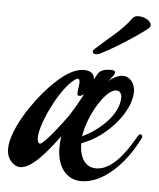

<svg xmlns="http://www.w3.org/2000/svg" viewBox="-82 -654 587 711"><g transform="rotate(5 211.5 -298.5)"><path d="M455 -162C456 -164 457 -167 457 -169C457 -174 453 -177 449 -177C446 -177 443 -174 440 -169C384 -70 339 -37 296 -37C253 -37 234 -77 234 -125C321 -154 412 -253 412 -332C412 -358 396 -387 366 -387C353 -387 331 -379 314 -363C317 -367 331 -385 332 -386C334 -389 336 -393 336 -396C336 -401 332 -405 323 -405C309 -405 288 -405 275 -390C272 -387 267 -377 260 -364C260 -381 251 -396 220 -396C186 -395 148 -375 95 -319C38 -259 -34 -151 -34 -81C-34 -39 -5 -17 16 -17C60 -17 114 -85 158 -144C156 -130 155 -115 155 -100C155 -36 187 15 246 15C327 15 408 -66 455 -162ZM210 -299C217 -299 223 -302 229 -307C221 -292 213 -277 206 -265C205 -263 203 -260 202 -258C201 -257 201 -257 201 -256C200 -256 200 -255 200 -255C195 -248 190 -237 181 -224C161 -195 96 -110 82 -110C76 -110 72 -118 72 -132C72 -189 148 -340 199 -362C206 -362 208 -358 208 -348C208 -337 204 -320 204 -309C204 -303 205 -299 210 -299ZM367 -307C367 -243 299 -181 235 -151C247 -233 309 -331 346 -331C360 -331 367 -320 367 -307ZM383 -603C350 -556 306 -526 253 -477C249 -473 247 -470 247 -466C247 -462 251 -458 259 -458C263 -458 269 -459 277 -463C340 -494 442 -564 449 -574C451 -577 452 -580 452 -583C452 -599 426 -612 405 -612C396 -612 387 -609 383 -603Z"/></g></svg>

Font: Mervale Script
Style: Regular
Weight: 400
Designer: Astigmatic (AOETI)
Foundry: Astigmatic (AOETI)
Version: Version 1.000